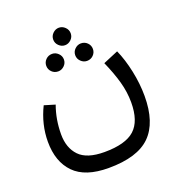

<svg xmlns="http://www.w3.org/2000/svg" viewBox="-145 -675 973 1052"><g transform="rotate(-20 342.0 -149.0)"><path d="M629 -45Q629 110 553.5 184.5Q478 259 310 259Q174 259 109.5 193Q45 127 45 10Q45 -90 92 -186L155 -167Q127 -90 127 -3Q127 76 171.5 122.5Q216 169 318 169Q441 169 494.5 120.5Q548 72 548 -37Q548 -98 531 -158.5Q514 -219 483 -289L571 -326Q597 -268 613 -192.5Q629 -117 629 -45ZM264 -506Q264 -527 279.5 -542Q295 -557 315 -557Q335 -557 350.5 -542Q366 -527 366 -506Q366 -485 350.5 -470Q335 -455 315 -455Q295 -455 279.5 -470Q264 -485 264 -506ZM179 -384Q179 -405 194 -420Q209 -435 231 -435Q251 -435 266.5 -420Q282 -405 282 -384Q282 -363 266.5 -348Q251 -333 231 -333Q209 -333 194 -348Q179 -363 179 -384ZM348 -384Q348 -405 363.5 -420Q379 -435 399 -435Q421 -435 436 -420Q451 -405 451 -384Q451 -363 436 -348Q421 -333 399 -333Q379 -333 363.5 -348Q348 -363 348 -384Z"/></g></svg>

Font: FiraGOUPP
Style: Medium
Weight: 400
Designer: bBox Type
Foundry: bBox Type GmbH
Version: Version 1.001